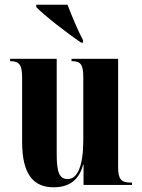

<svg xmlns="http://www.w3.org/2000/svg" viewBox="-20 -786 604 816"><path d="M324 -605H333V-615C310 -658 284 -721 267 -766H134V-756C167 -721 267 -644 324 -605ZM208 10C280 10 318 -27 333 -86H335V0H541V-10H537C495 -10 482 -24 482 -76V-536H284V-526H286C323 -526 334 -511 334 -458V-190C334 -83 310 -25 268 -25C233 -25 221 -52 221 -130V-536H23V-526H25C62 -526 74 -510 74 -456V-183C74 -48 120 10 208 10Z"/></svg>

Font: Noto Serif Display Condensed Extra
Style: Regular
Weight: 800
Width: 3
Designer: Monotype Design Team
Foundry: Monotype Imaging Inc.
Version: Version 1.900